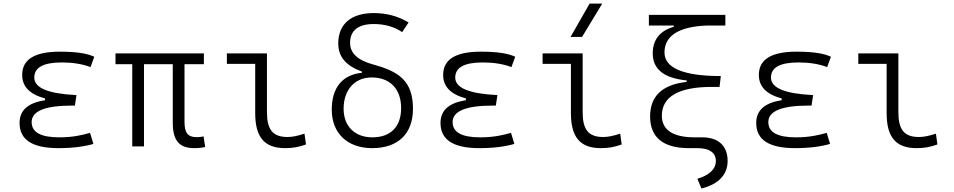

<svg xmlns="http://www.w3.org/2000/svg" viewBox="-20 -815 5313 1069"><path d="M305.7 9.8C383.8 9.8 449.7 1 500 -13.7L481.4 -75.2C439.5 -64 390.1 -50.3 309.6 -50.3C207 -50.3 156.2 -78.6 156.2 -135.3C156.2 -196.3 230.5 -227.1 379.9 -227.1H397L405.8 -285.6C248.5 -293 170.9 -325.2 170.9 -383.3C170.9 -439.5 221.7 -467.3 324.2 -467.3C384.8 -467.3 437.5 -459 483.9 -441.4L504.9 -499C465.3 -518.1 402.3 -527.3 313.5 -527.3C173.3 -527.3 103.5 -484.4 103.5 -397.9C103.5 -333 145.5 -289.6 230.5 -267.1V-256.8C135.7 -242.7 88.9 -200.7 88.9 -130.4C88.9 -36.1 160.6 9.8 305.7 9.8Z M1062 9.8C1085.9 9.8 1102.1 7.8 1122.1 3.4L1113.8 -55.2C1095.2 -52.2 1083.5 -51.3 1074.7 -51.3C1024.9 -51.3 1007.3 -76.7 1007.3 -136.7V-457.5H1115.2V-517.6H623V-457.5H716.3V0H781.7V-457.5H941.9V-131.8C941.9 -32.7 977.5 9.8 1062 9.8Z M1567.9 9.8C1609.4 9.8 1643.6 3.9 1683.6 -10.7L1675.3 -70.8C1636.2 -58.1 1607.4 -52.2 1580.6 -52.2C1497.1 -52.2 1466.3 -95.2 1466.3 -190.4V-517.6H1243.2V-459.5H1400.9V-185.5C1400.9 -50.8 1452.1 9.8 1567.9 9.8Z M2052.2 9.8C2196.3 9.8 2279.3 -70.3 2279.3 -209.5C2279.3 -366.2 2198.7 -417.5 2058.6 -455.6C1969.2 -480 1929.2 -520 1929.2 -576.7C1929.2 -645 1974.6 -681.2 2061 -681.2C2122.1 -681.2 2174.8 -666 2219.2 -636.2L2254.9 -689.9C2196.3 -725.1 2132.3 -742.2 2061 -742.2C1935.1 -742.2 1863.3 -681.2 1863.3 -573.2C1863.3 -499.5 1905.3 -449.2 1995.1 -416.5V-409.7C1887.7 -399.4 1827.1 -328.1 1827.1 -204.6C1827.1 -73.2 1914.1 9.8 2052.2 9.8ZM2053.2 -50.3C1955.6 -50.3 1893.1 -112.3 1893.1 -209.5C1893.1 -314.5 1955.1 -383.8 2048.8 -383.8C2151.9 -383.8 2213.4 -319.8 2213.4 -212.9C2213.4 -109.4 2154.8 -50.3 2053.2 -50.3Z M2649.4 9.8C2727.5 9.8 2793.5 1 2843.8 -13.7L2825.2 -75.2C2783.2 -64 2733.9 -50.3 2653.3 -50.3C2550.8 -50.3 2500 -78.6 2500 -135.3C2500 -196.3 2574.2 -227.1 2723.6 -227.1H2740.7L2749.5 -285.6C2592.3 -293 2514.6 -325.2 2514.6 -383.3C2514.6 -439.5 2565.4 -467.3 2668 -467.3C2728.5 -467.3 2781.2 -459 2827.6 -441.4L2848.6 -499C2809.1 -518.1 2746.1 -527.3 2657.2 -527.3C2517.1 -527.3 2447.3 -484.4 2447.3 -397.9C2447.3 -333 2489.3 -289.6 2574.2 -267.1V-256.8C2479.5 -242.7 2432.6 -200.7 2432.6 -130.4C2432.6 -36.1 2504.4 9.8 2649.4 9.8Z M3325.7 9.8C3367.2 9.8 3401.4 3.9 3441.4 -10.7L3433.1 -70.8C3394 -58.1 3365.2 -52.2 3338.4 -52.2C3254.9 -52.2 3224.1 -95.2 3224.1 -190.4V-517.6H3001V-459.5H3158.7V-185.5C3158.7 -50.8 3210 9.8 3325.7 9.8ZM3156.7 -609.4H3220.7L3333 -794.9H3262.7Z M3815.4 9.8H3864.7C3929.2 9.8 3965.8 35.6 3965.8 81.1C3965.8 126.5 3927.7 161.6 3862.8 180.2L3885.3 234.4C3980 211.4 4031.2 157.7 4031.2 81.1C4031.2 -2.4 3980 -50.3 3891.1 -50.3H3847.7C3727.5 -50.3 3665 -91.3 3665 -170.9C3665 -276.9 3759.3 -331.1 3942.9 -331.1H3986.3L3993.2 -391.6C3786.1 -391.6 3679.7 -436 3679.7 -522.9C3679.7 -616.7 3760.7 -667.5 3918 -672.9H4018.6V-732.4H3592.8V-672.9H3731.4V-666C3654.3 -643.6 3614.3 -594.2 3614.3 -518.1C3614.3 -431.2 3674.3 -379.9 3803.2 -367.2V-358.9C3665.5 -343.8 3599.6 -278.8 3599.6 -166C3599.6 -49.8 3672.9 9.8 3815.4 9.8Z M4407.2 9.8C4485.4 9.8 4551.3 1 4601.6 -13.7L4583 -75.2C4541 -64 4491.7 -50.3 4411.1 -50.3C4308.6 -50.3 4257.8 -78.6 4257.8 -135.3C4257.8 -196.3 4332 -227.1 4481.4 -227.1H4498.5L4507.3 -285.6C4350.1 -293 4272.5 -325.2 4272.5 -383.3C4272.5 -439.5 4323.2 -467.3 4425.8 -467.3C4486.3 -467.3 4539.1 -459 4585.4 -441.4L4606.4 -499C4566.9 -518.1 4503.9 -527.3 4415 -527.3C4274.9 -527.3 4205.1 -484.4 4205.1 -397.9C4205.1 -333 4247.1 -289.6 4332 -267.1V-256.8C4237.3 -242.7 4190.4 -200.7 4190.4 -130.4C4190.4 -36.1 4262.2 9.8 4407.2 9.8Z M5083.5 9.8C5125 9.8 5159.2 3.9 5199.2 -10.7L5190.9 -70.8C5151.9 -58.1 5123 -52.2 5096.2 -52.2C5012.7 -52.2 4981.9 -95.2 4981.9 -190.4V-517.6H4758.8V-459.5H4916.5V-185.5C4916.5 -50.8 4967.8 9.8 5083.5 9.8Z"/></svg>

Font: Cascadia Code Light
Style: Regular
Weight: 300
Monospace: yes
Designer: Aaron Bell
Foundry: Saja Typeworks
Version: Version 2404.023